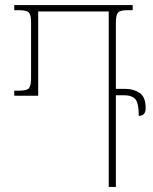

<svg xmlns="http://www.w3.org/2000/svg" viewBox="-20 -734 602 754"><path d="M472 -385Q505 -385 528.5 -369Q552 -353 552 -309Q552 -279 525 -279Q525 -329 511.5 -344.5Q498 -360 467 -360H435V0H407V-689H130V-358H36V-378H56Q86 -378 94 -388Q102 -398 102 -426V-646Q102 -674 94 -684Q86 -694 56 -694H36V-714H501V-694H481Q451 -694 443 -684Q435 -674 435 -646V-385Z"/></svg>

Font: Noto Serif Georgian ExtraCondensed Thin
Style: Regular
Weight: 100
Width: 2
Designer: Monotype Design Team, Akaki Razmadze
Foundry: Google LLC
Version: Version 2.003; ttfautohint (v1.8.4.7-5d5b)